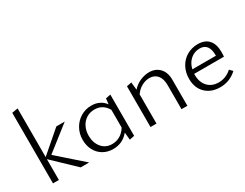

<svg xmlns="http://www.w3.org/2000/svg" viewBox="-76 -1187 2120 1664"><g transform="rotate(-30 984.5 -355.5)"><path d="M362 0 144 -208V0H85V-706L144 -716V-229L357 -413H441L196 -221L447 0Z M900 -418V-5L851 5L844 -70Q783 4 688 4Q631 4 587.5 -22Q544 -48 520 -93.5Q496 -139 496 -197Q496 -259 524.5 -309.5Q553 -360 601.5 -389Q650 -418 709 -418Q751 -418 786 -401.5Q821 -385 845 -352L851 -408ZM842 -121V-299Q798 -375 715 -375Q670 -375 634.5 -353Q599 -331 579 -291.5Q559 -252 559 -202Q559 -131 598 -84.5Q637 -38 701 -38Q742 -38 778.5 -58Q815 -78 842 -121Z M1430 -261V0H1371V-242Q1371 -304 1342.5 -338.5Q1314 -373 1263 -373Q1225 -373 1186.5 -352.5Q1148 -332 1121 -292V0H1061V-408L1110 -418L1118 -341Q1151 -379 1196.5 -398.5Q1242 -418 1286 -418Q1351 -418 1390.5 -376Q1430 -334 1430 -261Z M1926 -62Q1855 4 1759 4Q1669 4 1614 -49.5Q1559 -103 1559 -194Q1559 -259 1587 -310Q1615 -361 1664 -389.5Q1713 -418 1773 -418Q1846 -418 1882.5 -375.5Q1919 -333 1919 -258Q1919 -225 1917 -210H1619V-201Q1619 -126 1659.5 -82.5Q1700 -39 1768 -39Q1840 -39 1898 -91ZM1625 -252H1861V-256Q1861 -377 1769 -377Q1716 -377 1677 -343Q1638 -309 1625 -252Z"/></g></svg>

Font: Ysabeau Infant Semilight
Style: Regular
Weight: 300
Designer: Christian Thalmann (Catharsis Fonts)
Version: Version 0.003